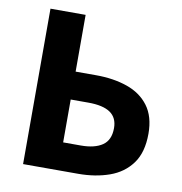

<svg xmlns="http://www.w3.org/2000/svg" viewBox="-75 -722 750 793"><g transform="rotate(10 300.0 -326.0)"><path d="M73.5 0V-651.8H220.9V-413.8H306.6Q380.1 -413.8 437.8 -393.7Q495.6 -373.7 528.6 -329.4Q561.7 -285.1 561.7 -213.4Q561.7 -134.8 527.4 -88.1Q493.2 -41.4 434.8 -20.7Q376.4 0 304 0ZM220.9 -117H295.3Q353.2 -117 385.4 -139.1Q417.6 -161.2 417.6 -211.4Q417.6 -254.8 387.2 -275.8Q356.7 -296.8 294.6 -296.8H220.9Z"/></g></svg>

Font: Source Code Pro ExtraLight
Style: Regular
Weight: 200
Monospace: yes
Designer: Paul D. Hunt, Teo Tuominen
Foundry: Adobe
Version: Version 1.026;hotconv 1.1.0;makeotfexe 2.6.0